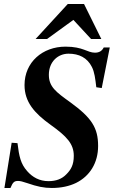

<svg xmlns="http://www.w3.org/2000/svg" viewBox="-20 -917 596 955"><path d="M2 18H32C44 -11 51 -17 70 -17C80 -17 93 -14 116 -6C165 11 198 18 238 18C284 18 325 9 358 -7C427 -41 468 -107 468 -191C468 -281 436 -331 330 -408C259 -459 223 -485 223 -545C223 -610 268 -650 321 -650C373 -650 414 -630 437 -584C450 -559 454 -525 459 -483L486 -479L526 -681H496C487 -663 473 -655 452 -655C414 -655 394 -685 306 -685C192 -685 102 -608 102 -494C102 -410 151 -354 232 -296C313 -238 347 -201 347 -142C347 -97 333 -73 310 -50C288 -27 259 -16 221 -16C177 -16 142 -35 115 -66C83 -102 75 -139 67 -205L38 -207ZM433 -723H484L398 -897H317L157 -723H214L345 -818Z"/></svg>

Font: XITS
Style: Bold Italic
Weight: 700
Italic angle: -16.33°
Designer: MicroPress Inc., with final additions and corrections provided by Coen Hoffman, Elsevier (retired)
Version: Version 1.105